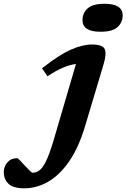

<svg xmlns="http://www.w3.org/2000/svg" viewBox="-208 -764 669 1016"><path d="M228.5 -657Q228.5 -695 255.5 -719.5Q282.5 -744 345 -744Q441 -744 441 -683Q441 -645 414 -620.5Q387 -596 324 -596Q228.5 -596 228.5 -657ZM243 -99Q208.5 17 157.8 90.2Q107 163.5 46.2 198Q-14.5 232.5 -79.5 232.5Q-139 232.5 -163.5 208Q-188 183.5 -188 147.5Q-188 116.5 -168.5 94.8Q-149 73 -116.5 73Q-113 73 -101.5 85.5Q-90 98 -75 114Q-60.5 129.5 -50.2 139.8Q-40 150 -35.5 150Q-17 150 0 138Q17 126 34.8 90.5Q52.5 55 74 -16L194 -425.5Q162.5 -421.5 126.5 -406.5Q90.5 -391.5 43 -360.5L14.5 -402.5Q106.5 -475 168.2 -501.8Q230 -528.5 278.5 -528.5Q335.5 -528.5 346.2 -504.2Q357 -480 339.5 -421.5Z"/></svg>

Font: Newsreader 6pt SemiBold
Style: Italic
Weight: 600
Italic angle: -17°
Designer: Hugues Gentile
Foundry: Production Type
Version: Version 1.003; ttfautohint (v1.8.3)